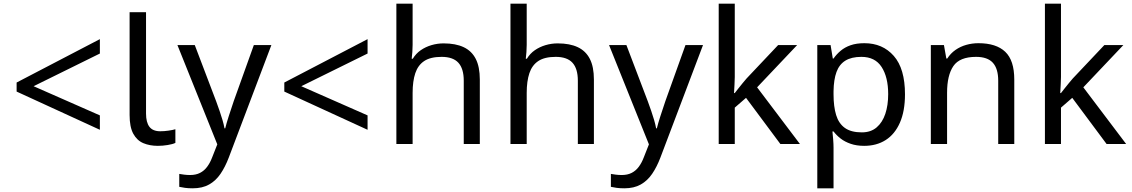

<svg xmlns="http://www.w3.org/2000/svg" viewBox="-20 -780 6129 1040"><path d="M70 -284V-333L521 -568V-490L162 -313L521 -155V-77Z M835 10Q791 10 756.5 -4.5Q722 -19 702 -55.5Q682 -92 682 -157V-714H771V-165Q771 -117 789.5 -93Q808 -69 848 -69Q870 -69 893.5 -72.5Q917 -76 930 -80V-6Q916 1 888.5 5.5Q861 10 835 10Z M941 -536H1035L1151 -231Q1161 -204 1169.5 -179Q1178 -154 1185 -130.5Q1192 -107 1196 -85H1200Q1206 -110 1219 -150.5Q1232 -191 1246 -232L1355 -536H1450L1219 74Q1200 124 1174.5 161.5Q1149 199 1112.5 219.5Q1076 240 1024 240Q1000 240 982 237.5Q964 235 951 232V162Q962 164 977.5 166Q993 168 1010 168Q1041 168 1063.5 156.5Q1086 145 1102 123.5Q1118 102 1129 73L1157 2Z M1520 -284V-333L1971 -568V-490L1612 -313L1971 -155V-77Z M2215 -537Q2215 -518 2213.5 -498Q2212 -478 2210 -462H2216Q2233 -490 2259 -508Q2285 -526 2317 -535.5Q2349 -545 2383 -545Q2448 -545 2491.5 -524.5Q2535 -504 2557 -461Q2579 -418 2579 -349V0H2492V-343Q2492 -408 2463 -440Q2434 -472 2372 -472Q2312 -472 2278 -449.5Q2244 -427 2229.5 -383.5Q2215 -340 2215 -277V0H2127V-760H2215Z M2833 -537Q2833 -518 2831.5 -498Q2830 -478 2828 -462H2834Q2851 -490 2877 -508Q2903 -526 2935 -535.5Q2967 -545 3001 -545Q3066 -545 3109.5 -524.5Q3153 -504 3175 -461Q3197 -418 3197 -349V0H3110V-343Q3110 -408 3081 -440Q3052 -472 2990 -472Q2930 -472 2896 -449.5Q2862 -427 2847.5 -383.5Q2833 -340 2833 -277V0H2745V-760H2833Z M3279 -536H3373L3489 -231Q3499 -204 3507.5 -179Q3516 -154 3523 -130.5Q3530 -107 3534 -85H3538Q3544 -110 3557 -150.5Q3570 -191 3584 -232L3693 -536H3788L3557 74Q3538 124 3512.5 161.5Q3487 199 3450.5 219.5Q3414 240 3362 240Q3338 240 3320 237.5Q3302 235 3289 232V162Q3300 164 3315.5 166Q3331 168 3348 168Q3379 168 3401.5 156.5Q3424 145 3440 123.5Q3456 102 3467 73L3495 2Z M3960 -363Q3960 -347 3958.5 -321Q3957 -295 3956 -276H3960Q3966 -284 3978 -299Q3990 -314 4002.5 -329.5Q4015 -345 4024 -355L4195 -536H4298L4081 -307L4313 0H4207L4021 -250L3960 -197V0H3873V-760H3960Z M4662 -546Q4761 -546 4821.5 -477Q4882 -408 4882 -269Q4882 -178 4854.5 -115.5Q4827 -53 4777.5 -21.5Q4728 10 4661 10Q4620 10 4588 -1Q4556 -12 4533.5 -29.5Q4511 -47 4495 -68H4489Q4491 -51 4493 -25Q4495 1 4495 20V240H4407V-536H4479L4491 -463H4495Q4511 -486 4533.5 -505Q4556 -524 4587.5 -535Q4619 -546 4662 -546ZM4646 -472Q4592 -472 4559 -451.5Q4526 -431 4511 -390Q4496 -349 4495 -286V-269Q4495 -203 4509 -157Q4523 -111 4556.5 -87Q4590 -63 4648 -63Q4697 -63 4728.5 -90Q4760 -117 4775.5 -163.5Q4791 -210 4791 -270Q4791 -362 4755.5 -417Q4720 -472 4646 -472Z M5280 -546Q5376 -546 5425 -499.5Q5474 -453 5474 -349V0H5387V-343Q5387 -408 5358 -440Q5329 -472 5267 -472Q5178 -472 5144 -422Q5110 -372 5110 -278V0H5022V-536H5093L5106 -463H5111Q5129 -491 5155.5 -509.5Q5182 -528 5214 -537Q5246 -546 5280 -546Z M5727 -363Q5727 -347 5725.5 -321Q5724 -295 5723 -276H5727Q5733 -284 5745 -299Q5757 -314 5769.5 -329.5Q5782 -345 5791 -355L5962 -536H6065L5848 -307L6080 0H5974L5788 -250L5727 -197V0H5640V-760H5727Z"/></svg>

Font: hexukorean05
Style: Book
Weight: 400
Designer: Jelle Bosma - Monotype Design Team
Foundry: Monotype Imaging Inc.
Version: Version 2.003